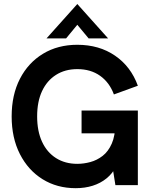

<svg xmlns="http://www.w3.org/2000/svg" viewBox="-20 -940 775 975"><path d="M364.6 15.6Q269.4 15.6 196.1 -30Q122.8 -75.6 81 -157.7Q39.2 -239.8 39.2 -349Q39.2 -458.2 81.2 -539.8Q123.2 -621.4 198.4 -667Q273.6 -712.6 372.6 -712.6Q483.6 -712.6 564.2 -657.3Q644.8 -602 680 -504.6L558.4 -460.4Q536 -521.2 488.3 -555.1Q440.6 -589 372.6 -589Q310.6 -589 264.5 -559.8Q218.4 -530.6 193.5 -477.2Q168.6 -423.8 168.6 -349Q168.6 -274.2 193.5 -220.3Q218.4 -166.4 264.5 -137.2Q310.6 -108 372.6 -108Q405 -108 438.8 -117.1Q472.6 -126.2 501.3 -148.5Q530 -170.8 547.7 -211Q565.4 -251.2 565.4 -312.8V-353L594.4 -263H394.2V-378.6H680V0H566L548 -113.2L570.2 -95.6Q551.6 -59 520.9 -34.1Q490.2 -9.2 450.5 3.2Q410.8 15.6 364.6 15.6ZM216.2 -745 372.6 -919.6 529 -745H430L372.6 -814.2L315.6 -745Z"/></svg>

Font: Hanken Grotesk
Style: Regular
Weight: 400
Designer: Alfredo Marco Pradil
Foundry: Hanken Design Co.
Version: Version 3.013